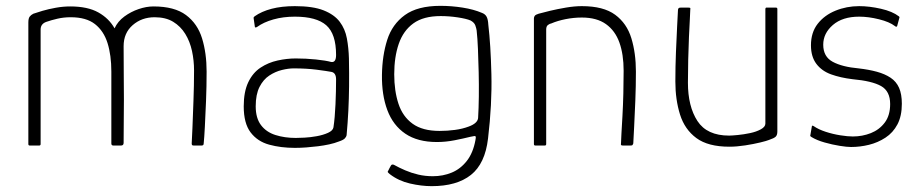

<svg xmlns="http://www.w3.org/2000/svg" viewBox="-20 -498 3143 657"><path d="M82 0Q77 0 77 -5V-421Q77 -435 81.5 -441Q86 -447 94 -451Q105 -455 125.5 -461Q146 -467 171 -471.5Q196 -476 220 -476Q280 -476 316.5 -455.5Q353 -435 372 -401Q383 -425 405.5 -441.5Q428 -458 454.5 -467Q481 -476 505 -476Q577 -476 616.5 -446.5Q656 -417 671.5 -366.5Q687 -316 687 -253Q687 -202 685 -152.5Q683 -103 681 -64.5Q679 -26 677 -7Q677 -3 675 -1.5Q673 0 670 0H643Q639 0 637.5 -1.5Q636 -3 636 -7Q637 -20 638.5 -60Q640 -100 642 -153Q644 -206 644 -257Q644 -291 637 -323.5Q630 -356 614 -382Q598 -408 572.5 -423.5Q547 -439 509 -439Q465 -439 434 -412Q403 -385 403 -340Q403 -282 403.5 -238.5Q404 -195 404 -158.5Q404 -122 403.5 -86Q403 -50 403 -9Q403 0 394 0H368Q361 0 361 -7V-253Q361 -309 348 -350.5Q335 -392 305 -415.5Q275 -439 222 -439Q198 -439 176.5 -434Q155 -429 138 -423Q119 -416 119 -397V-5Q119 0 114 0Z M989 8Q941 8 901 -3Q861 -14 837.5 -45Q814 -76 814 -134Q814 -184 829.5 -216.5Q845 -249 871.5 -266.5Q898 -284 930 -291Q962 -298 992 -298Q1027 -298 1061 -294.5Q1095 -291 1113 -286Q1130 -283 1130 -310Q1130 -382 1096.5 -411.5Q1063 -441 989 -441Q949 -441 915.5 -431.5Q882 -422 860 -406Q857 -404 854.5 -404Q852 -404 852 -407L848 -435Q847 -438 848.5 -439Q850 -440 851 -442Q875 -459 909.5 -468Q944 -477 989 -477Q1051 -477 1087.5 -462.5Q1124 -448 1142.5 -423.5Q1161 -399 1167 -366.5Q1173 -334 1174 -298Q1175 -245 1174.5 -202.5Q1174 -160 1172 -119.5Q1170 -79 1166 -35Q1165 -30 1160 -24.5Q1155 -19 1140 -14Q1125 -8 1106.5 -4Q1088 0 1068 2.5Q1048 5 1028 6.5Q1008 8 989 8ZM992 -26Q1002 -26 1022 -27Q1042 -28 1064 -32Q1086 -36 1102.5 -43.5Q1119 -51 1121 -62Q1126 -95 1128 -141Q1130 -187 1130 -226Q1130 -249 1114 -252Q1098 -255 1063.5 -259.5Q1029 -264 985 -264Q967 -264 944.5 -258.5Q922 -253 901.5 -239.5Q881 -226 868 -200.5Q855 -175 855 -134Q855 -94 873 -70Q891 -46 922.5 -36Q954 -26 992 -26Z M1287 -242Q1288 -308 1305 -361.5Q1322 -415 1365.5 -446.5Q1409 -478 1487 -478Q1525 -478 1563 -472Q1601 -466 1629 -454Q1640 -450 1645 -441Q1650 -432 1651 -413Q1659 -346 1661.5 -244Q1664 -142 1650 -24Q1640 62 1591.5 100.5Q1543 139 1457 139Q1422 139 1383 130Q1344 121 1314 98Q1308 93 1307 91Q1306 89 1308 87Q1310 82 1313 77Q1316 72 1318 68Q1320 65 1323 65Q1326 65 1328 66Q1346 76 1367 85Q1388 94 1411.5 99.5Q1435 105 1461 105Q1496 105 1526 92.5Q1556 80 1577.5 52.5Q1599 25 1607 -19Q1607 -21 1607.5 -22.5Q1608 -24 1608 -26Q1609 -33 1603.5 -32.5Q1598 -32 1590 -30Q1566 -24 1535.5 -18Q1505 -12 1475 -12Q1409 -12 1367 -40.5Q1325 -69 1305.5 -121Q1286 -173 1287 -242ZM1329 -244Q1329 -187 1343.5 -143Q1358 -99 1392 -74.5Q1426 -50 1484 -50Q1511 -50 1537 -53.5Q1563 -57 1584 -65Q1614 -76 1616 -94Q1618 -127 1618.5 -167.5Q1619 -208 1618 -250.5Q1617 -293 1615.5 -330Q1614 -367 1611 -394Q1610 -401 1606.5 -411Q1603 -421 1590 -428Q1576 -434 1546.5 -438.5Q1517 -443 1488 -443Q1429 -443 1394.5 -418Q1360 -393 1344.5 -348Q1329 -303 1329 -244Z M1812 0Q1807 0 1807 -5Q1807 -112 1807 -220Q1807 -328 1807 -435Q1807 -440 1810 -444Q1813 -448 1823 -451Q1837 -455 1862 -461Q1887 -467 1916.5 -472Q1946 -477 1971 -477Q2045 -477 2085 -447.5Q2125 -418 2140.5 -367Q2156 -316 2156 -253Q2156 -203 2154 -153.5Q2152 -104 2150 -65Q2148 -26 2147 -7Q2145 -2 2143.5 -1Q2142 0 2136 0H2112Q2107 0 2105.5 -1.5Q2104 -3 2105 -8Q2105 -16 2106.5 -41Q2108 -66 2110 -102Q2112 -138 2113 -178.5Q2114 -219 2114 -256Q2114 -312 2099.5 -352.5Q2085 -393 2053.5 -415.5Q2022 -438 1971 -438Q1943 -438 1915.5 -432.5Q1888 -427 1867 -418Q1861 -417 1855 -412.5Q1849 -408 1849 -397Q1849 -333 1849 -267.5Q1849 -202 1849 -136Q1849 -70 1849 -5Q1849 0 1844 0Z M2476 4Q2403 4 2363 -25.5Q2323 -55 2307 -106Q2291 -157 2291 -219Q2291 -270 2293 -319Q2295 -368 2297 -407Q2299 -446 2300 -465Q2301 -470 2303.5 -471Q2306 -472 2311 -472H2334Q2340 -472 2341.5 -471Q2343 -470 2342 -464Q2342 -456 2340.5 -431Q2339 -406 2337.5 -370.5Q2336 -335 2335 -294.5Q2334 -254 2334 -215Q2334 -134 2366.5 -84Q2399 -34 2475 -34Q2484 -34 2504.5 -36Q2525 -38 2546.5 -42.5Q2568 -47 2583.5 -55.5Q2599 -64 2599 -75V-467Q2599 -469 2600 -470.5Q2601 -472 2602 -472H2635Q2637 -472 2638.5 -471Q2640 -470 2640 -467V-48Q2640 -36 2634.5 -30.5Q2629 -25 2611 -19Q2604 -16 2581.5 -10.5Q2559 -5 2530 -0.5Q2501 4 2476 4Z M2758 -65Q2758 -68 2760 -68Q2762 -68 2765 -66Q2781 -55 2805.5 -47Q2830 -39 2855.5 -35Q2881 -31 2898 -31Q2931 -31 2960 -42.5Q2989 -54 3007.5 -78.5Q3026 -103 3026 -142Q3026 -186 2995 -203.5Q2964 -221 2897 -227Q2856 -232 2824 -243.5Q2792 -255 2773.5 -279.5Q2755 -304 2755 -343Q2755 -387 2778 -416.5Q2801 -446 2839 -461.5Q2877 -477 2920 -477Q2955 -477 2994.5 -468Q3034 -459 3056 -442Q3058 -440 3058 -439Q3058 -438 3057 -435L3050 -409Q3048 -404 3042 -409Q3024 -423 2988 -432Q2952 -441 2920 -441Q2863 -441 2830 -412.5Q2797 -384 2797 -345Q2797 -304 2829.5 -286.5Q2862 -269 2918 -264Q2953 -260 2980.5 -252.5Q3008 -245 3027.5 -232Q3047 -219 3056.5 -197.5Q3066 -176 3066 -143Q3066 -101 3051 -72.5Q3036 -44 3010 -27Q2984 -10 2953.5 -2.5Q2923 5 2892 5Q2878 5 2853 1Q2828 -3 2801.5 -10.5Q2775 -18 2757 -29Q2754 -31 2753 -32Q2752 -33 2753 -36Z"/></svg>

Font: Glory Thin ExtraLight
Style: Regular
Weight: 250
Version: Version 1.011